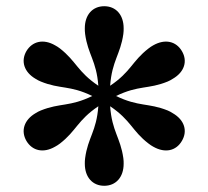

<svg xmlns="http://www.w3.org/2000/svg" viewBox="-20 -780 670 618"><path d="M378 -253C378 -259 378 -264 377 -271C367.5 -338 340.5 -356.5 334.5 -438C402 -392.5 404.5 -359 458 -318C463.5 -313.5 468 -311 473 -308C511.5 -286 547 -294.5 565.5 -326.5C584.5 -358.5 574 -394 535.5 -416C530.5 -419 526 -422 519.5 -424.5C457 -449.5 427 -435.5 353.5 -471C427 -506.5 457 -492 519.5 -517.5C526 -520 530.5 -523 535.5 -526C574 -548 584.5 -583.5 565.5 -615.5C547 -647 511.5 -656 473 -634C468 -631 463.5 -628.5 458 -624C404.5 -582.5 402 -549.5 334.5 -504C340.5 -585 367.5 -604 377 -670.5C378 -677.5 378 -683 378 -689C378 -733 352.5 -760 315.5 -760C278.5 -760 253 -733 253 -689C253 -683 253 -677.5 254 -670.5C263 -604 290.5 -585 296.5 -504C229 -549.5 226 -582.5 173 -624C167.5 -628.5 162.5 -631 157.5 -634C119.5 -656 84 -647 65 -615.5C46.5 -583.5 57 -548 95 -526C100 -523 105 -520 111.5 -517.5C174 -492 204 -506.5 277 -471C204 -435.5 174 -449.5 111.5 -424.5C105 -422 100 -419 95 -416C57 -394 46.5 -358.5 65 -326.5C84 -294.5 119.5 -286 157.5 -308C162.5 -311 167.5 -313.5 173 -318C226 -359 229 -392.5 296.5 -438C290.5 -356.5 263 -338 254 -271C253 -264 253 -259 253 -253C253 -209 278.5 -182 315.5 -182C352.5 -182 378 -209 378 -253Z"/></svg>

Font: Bodoni* 06pt Medium
Style: Regular
Weight: 500
Version: Version 2.3